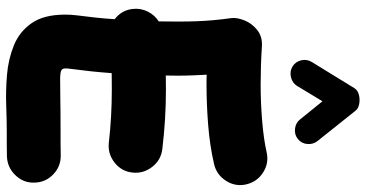

<svg xmlns="http://www.w3.org/2000/svg" viewBox="-290 -784 1137 596"><g transform="rotate(90 278.0 -485.5)"><path d="M7.3 -329.1Q4.4 -353.5 15.1 -375.5Q25.9 -397.5 45.9 -410.2Q46.4 -440.4 46.4 -468.8Q46.4 -502.9 45.4 -528.6Q44.4 -554.2 42.2 -579.3Q40 -604.5 35.6 -636.2Q33.7 -653.8 43 -676.8Q52.2 -699.7 72.8 -716.1Q93.3 -732.4 123.5 -730.5Q153.8 -728.5 183.6 -727.5Q213.4 -726.6 242.7 -726.6Q297.4 -726.6 354 -731.2Q410.6 -735.8 451.7 -745.1Q485.4 -752.9 514.6 -734.4Q543.9 -715.8 551.8 -682.1Q559.6 -648.4 540.8 -619.1Q522 -589.8 488.8 -582Q431.6 -568.8 367.7 -563.7Q303.7 -558.6 242.7 -558.6Q234.9 -558.6 226.8 -558.6Q218.8 -558.6 211.4 -559.1Q212.4 -539.1 213.4 -516.8Q214.4 -494.6 214.4 -468.8Q214.4 -450.7 213.9 -432.1Q234.9 -432.6 256.3 -432.6Q349.1 -432.6 441.9 -421.4Q476.1 -417.5 497.6 -389.9Q519 -362.3 515.1 -328.1Q511.2 -293.9 483.6 -272.7Q456.1 -251.5 421.9 -255.4Q341.8 -264.6 256.3 -264.6Q229.5 -264.6 206.5 -264.2Q204.1 -230.5 200.7 -198.7Q197.3 -167 193.4 -138.2Q191.9 -129.4 191.9 -119.6Q191.9 -111.3 198 -107.9Q204.1 -104.5 223.6 -104.2Q243.2 -104 282.2 -104.7Q321.3 -105.5 387.2 -105.5Q406.7 -105.5 425 -105.5Q443.4 -105.5 460.9 -106Q495.6 -106.9 520.8 -82.8Q545.9 -58.6 546.4 -23.9Q547.4 10.3 522.9 35.2Q498.5 60.1 463.9 61Q444.8 61.5 425.8 61.5Q406.7 61.5 387.2 61.5Q354 61.5 307.4 63.2Q260.7 64.9 211.7 60.8Q162.6 56.6 120.1 39.3Q77.6 22 51.3 -15.9Q24.9 -53.7 24.9 -119.6Q24.9 -128.4 25.4 -137.7Q25.9 -147 27.3 -157.7Q30.8 -183.1 33.9 -212.6Q37.1 -242.2 39.1 -273.4Q11.2 -294.9 7.3 -329.1ZM185.5 -825.7Q170.9 -835 166.7 -852.5Q162.6 -870.1 171.9 -885.3L252.9 -1017.1Q259.3 -1027.8 273.4 -1031.5Q287.6 -1035.2 302.2 -1032.5Q316.9 -1029.8 323.7 -1020.5L417.5 -902.8Q428.2 -889.2 426.5 -871.1Q424.8 -853 410.6 -841.8Q397 -831.1 378.9 -833.3Q360.8 -835.4 350.1 -849.1L293.9 -918.5L246.1 -839.4Q236.8 -824.7 218.8 -820.6Q200.7 -816.4 185.5 -825.7Z"/></g></svg>

Font: Mikhak-DS1-FD Black
Style: Regular
Weight: 900
Designer: Amin Abedi
Version: Version 3.2